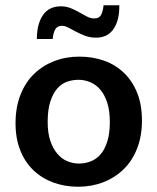

<svg xmlns="http://www.w3.org/2000/svg" viewBox="-20 -699 598 729"><path d="M519 -241Q519 -182 500.5 -135Q482 -88 449 -56Q416 -24 372 -7Q328 10 277 10Q226 10 182.5 -6Q139 -22 107 -52.5Q75 -83 57 -128Q39 -173 39 -231Q39 -291 57.5 -338.5Q76 -386 109 -418Q142 -450 186 -467Q230 -484 281 -484Q332 -484 375.5 -468.5Q419 -453 451 -422Q483 -391 501 -346Q519 -301 519 -241ZM397 -236Q397 -279 387 -309.5Q377 -340 360.5 -359Q344 -378 322.5 -387Q301 -396 278 -396Q255 -396 234 -388.5Q213 -381 197 -362.5Q181 -344 171 -313Q161 -282 161 -236Q161 -194 171 -164.5Q181 -135 197.5 -115.5Q214 -96 235.5 -87Q257 -78 280 -78Q302 -78 323.5 -86Q345 -94 361 -112Q377 -130 387 -160.5Q397 -191 397 -236ZM120 -551Q120 -608 143 -641.5Q166 -675 211 -675Q231 -675 248.5 -668Q266 -661 281.5 -652Q297 -643 310.5 -636Q324 -629 338 -629Q358 -629 365 -645Q372 -661 373 -679H433Q434 -623 411.5 -589.5Q389 -556 345 -556Q322 -556 303.5 -563Q285 -570 269 -578.5Q253 -587 240 -594Q227 -601 215 -601Q197 -601 189.5 -587Q182 -573 180 -551Z"/></svg>

Font: Mukta SemiBold
Style: Regular
Weight: 600
Designer: Girish Dalvi and Yashodeep Gholap
Foundry: Ek Type
Version: Version 2.538;PS 1.002;hotconv 16.6.51;makeotf.lib2.5.65220;